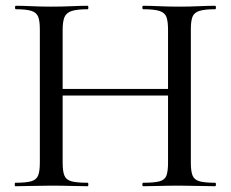

<svg xmlns="http://www.w3.org/2000/svg" viewBox="-20 -645 801 665"><path d="M562 -542Q562 -571 556.5 -586Q551 -601 532.5 -607Q514 -613 476 -613Q473 -613 473 -619Q473 -625 476 -625Q500 -625 531.5 -623.5Q563 -622 602 -622Q636 -622 668.5 -623.5Q701 -625 725 -625Q728 -625 728 -619Q728 -613 725 -613Q690 -613 671.5 -607.5Q653 -602 647 -587.5Q641 -573 641 -544V-81Q641 -52 647 -37Q653 -22 671.5 -17Q690 -12 725 -12Q728 -12 728 -6Q728 0 725 0Q701 0 668.5 -1Q636 -2 602 -2Q563 -2 531.5 -1Q500 0 476 0Q473 0 473 -6Q473 -12 476 -12Q514 -12 532.5 -17Q551 -22 556.5 -37Q562 -52 562 -81ZM155 -314V-337H597V-314ZM118 -81V-544Q118 -573 112 -587.5Q106 -602 88 -607.5Q70 -613 35 -613Q32 -613 32 -619Q32 -625 35 -625Q60 -625 91 -623.5Q122 -622 156 -622Q196 -622 227.5 -623.5Q259 -625 284 -625Q286 -625 286 -619Q286 -613 284 -613Q247 -613 228.5 -607Q210 -601 203.5 -586Q197 -571 197 -542V-81Q197 -52 203 -37Q209 -22 228 -17Q247 -12 284 -12Q286 -12 286 -6Q286 0 284 0Q258 0 227 -1Q196 -2 156 -2Q122 -2 90 -1Q58 0 33 0Q31 0 31 -6Q31 -12 33 -12Q69 -12 87.5 -17Q106 -22 112 -37Q118 -52 118 -81Z"/></svg>

Font: Cormorant Medium
Style: Regular
Weight: 500
Designer: Christian Thalmann (Catharsis Fonts)
Foundry: Catharsis Fonts
Version: Version 4.000